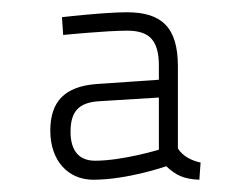

<svg xmlns="http://www.w3.org/2000/svg" viewBox="-20 -679 406 313"><path d="M239 -435C239 -435 180 -417 135 -417C110 -417 95 -432 95 -464C95 -497 108 -512 142 -514L239 -520ZM270 -571C270 -634 244 -659 187 -659C150 -659 81 -651 81 -651L83 -622C83 -622 153 -629 187 -629C222 -629 239 -615 239 -572V-549L137 -542C86 -538 62 -514 62 -466C62 -417 91 -386 132 -386C188 -386 251 -408 251 -408C267 -393 280 -387 305 -386L307 -414C293 -417 278 -424 270 -437V-571Z"/></svg>

Font: RazerF5 Thin
Style: Regular
Weight: 250
Foundry: Razer Inc.
Version: Version 2